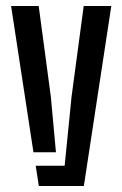

<svg xmlns="http://www.w3.org/2000/svg" viewBox="-20 -620 408 640"><path d="M17 -600H109L149.5 -297.5L166.5 -112.5H91.5ZM99 -67.5H195.5L218.5 -297.5L259 -600H351L259.5 0H109.5Z"/></svg>

Font: Big Shoulders Stencil Text Medium
Style: Regular
Weight: 500
Designer: Patric King
Foundry: XO Type Co
Version: Version 1.000